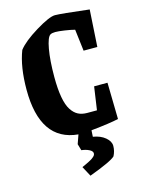

<svg xmlns="http://www.w3.org/2000/svg" viewBox="-127 -691 732 996"><g transform="rotate(-15 239.5 -193.0)"><path d="M445.8 -14.2Q398.4 -3.4 297.9 6.8L295.9 41Q335.9 47.4 361.1 68.4Q386.2 89.4 386.2 113.8Q386.2 141.6 373 167Q351.6 188.5 231.9 232.9L203.1 179.2Q218.3 172.4 224.4 169.4Q230.5 166.5 241.7 160.9Q252.9 155.3 257.8 151.9Q262.7 148.4 268.6 143.6Q274.4 138.7 276.6 134.3Q278.8 129.9 278.8 125Q278.8 113.3 261.7 104.5Q244.6 95.7 220.2 92.8L210 58.1L227.1 9.8Q26.9 -8.3 26.9 -283.2Q26.9 -405.8 59.1 -488.8Q88.9 -527.8 163.8 -573.5Q238.8 -619.1 269 -619.1Q300.3 -619.1 451.2 -601.1L439 -402.8H365.2L351.1 -519Q328.6 -524.9 296.9 -529.5Q265.1 -534.2 248 -534.2Q230.5 -534.2 221.2 -528.8Q204.6 -518.6 193.8 -458.7Q183.1 -398.9 183.1 -310.1Q183.1 -245.1 191.2 -200.7Q199.2 -156.2 215.1 -131.6Q231 -106.9 251.5 -96.4Q272 -85.9 299.8 -85.9H352.1L370.1 -210H441.9Z"/></g></svg>

Font: Grenze
Style: Bold
Weight: 700
Designer: Renata Polastri
Foundry: Omnibus-Type
Version: Version 1.002;PS 001.002;hotconv 1.0.88;makeotf.lib2.5.64775